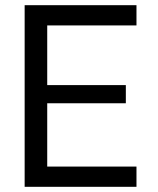

<svg xmlns="http://www.w3.org/2000/svg" viewBox="-20 -720 609 740"><path d="M506 -622V-700H75V0H506V-78H162V-322H465V-392H162V-622Z"/></svg>

Font: Be Vietnam
Style: Regular
Weight: 400
Designer: Gabriel Lam
Foundry: TypeRant
Version: Version 4.000